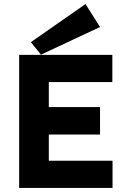

<svg xmlns="http://www.w3.org/2000/svg" viewBox="-20 -932 622 952"><path d="M75 0V-660H537V-525H222V-401H476V-265H222V-135H538V0ZM183 -661 133 -723 404 -912 476 -798Z"/></svg>

Font: Lil Grotesk Black
Style: Regular
Weight: 900
Designer: Bastien Sozeau
Foundry: NBR — Bastien Sozeau
Version: Version 3.003; ttfautohint (v1.8.4.7-5d5b);gftools[0.9.33]